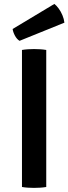

<svg xmlns="http://www.w3.org/2000/svg" viewBox="-20 -932 341 957"><path d="M89.5 -683Q103.5 -685.5 120.2 -686.5Q137 -687.5 149.5 -687.5Q163.5 -687.5 179.8 -686.5Q196 -685.5 210.5 -683V0Q196 2.5 179.8 3.5Q163.5 4.5 149.5 4.5Q137 4.5 120.2 3.5Q103.5 2.5 89.5 0ZM251 -912.5Q261.5 -904.5 272.5 -889.5Q283.5 -874.5 291.2 -856Q299 -837.5 301 -819L77.5 -728.5Q64 -736.5 54.5 -754.2Q45 -772 43 -787.5Z"/></svg>

Font: Signika Medium
Style: Regular
Weight: 500
Designer: Anna Giedry
Foundry: Anna Giedry
Version: Version 2.000